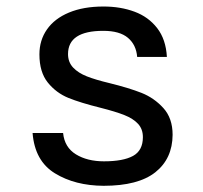

<svg xmlns="http://www.w3.org/2000/svg" viewBox="-20 -576 640 604"><path d="M82.5 -157.5H178.5Q183 -112.5 218.8 -90.5Q254.5 -68.5 307 -68.5Q367.5 -68.5 398.5 -85.5Q429.5 -102.5 429.5 -144.5Q429.5 -170 414.2 -186.5Q399 -203 371.2 -214Q343.5 -225 296 -237Q233.5 -252.5 195.2 -268Q157 -283.5 130.5 -316.2Q104 -349 104 -405Q104 -449.5 127.8 -483.5Q151.5 -517.5 197 -536.5Q242.5 -555.5 305.5 -555.5Q359.5 -555.5 403.2 -539.2Q447 -523 474.5 -487.5Q502 -452 505 -397H411.5Q408.5 -435 382.5 -457Q356.5 -479 305 -479Q194 -479 194 -406Q194 -380.5 210 -363.5Q226 -346.5 253.2 -335.8Q280.5 -325 324.5 -314.5Q385.5 -299.5 425.2 -283.8Q465 -268 494 -236Q523 -204 523 -152Q522.5 -77 468.8 -34.2Q415 8.5 306 8.5Q216 8 152.8 -30.8Q89.5 -69.5 82.5 -157.5Z"/></svg>

Font: SplineSansMono30
Style: Regular
Weight: 400
Designer: Eben Sorkin, Mirko Velimirovic
Foundry: Sorkin Type
Version: Version 1.000